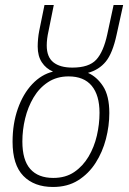

<svg xmlns="http://www.w3.org/2000/svg" viewBox="-20 -734 512 764"><path d="M191 10Q116 10 73 -34Q30 -78 30 -170Q30 -242 51 -301.5Q72 -361 108.5 -399.5Q145 -438 191 -449Q163 -461 146.5 -486Q130 -511 130 -549Q130 -563 131.5 -579.5Q133 -596 136 -611L157 -714H194L173 -610Q166 -579 166 -553Q166 -507 192.5 -486Q219 -465 268 -465Q334 -465 363 -496.5Q392 -528 407 -598L432 -714H470L444 -596Q428 -522 401 -489Q374 -456 330 -444Q365 -429 390 -391Q415 -353 415 -284Q415 -233 401.5 -181Q388 -129 360.5 -86Q333 -43 291 -16.5Q249 10 191 10ZM192 -26Q241 -26 275.5 -49.5Q310 -73 332.5 -111Q355 -149 365.5 -194.5Q376 -240 376 -285Q376 -355 345 -392.5Q314 -430 253 -430Q206 -430 171 -407Q136 -384 113.5 -346Q91 -308 80 -262.5Q69 -217 69 -171Q69 -97 100.5 -61.5Q132 -26 192 -26Z"/></svg>

Font: Noto Sans Condensed ExtraLight
Style: Italic
Weight: 200
Width: 3
Italic angle: -12°
Designer: Monotype Design Team
Foundry: Monotype Imaging Inc.
Version: Version 2.013; ttfautohint (v1.8.4.7-5d5b)